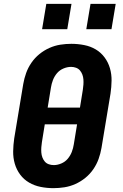

<svg xmlns="http://www.w3.org/2000/svg" viewBox="-20 -971 640 999"><path d="M258 8Q224 8 191.5 1.5Q159 -5 131.5 -21Q104 -37 85 -62.5Q66 -88 57 -119Q48 -150 48.5 -183.5Q49 -217 54 -251L101 -534Q106 -563 116 -591Q126 -619 143.5 -644.5Q161 -670 185 -689.5Q209 -709 237 -721.5Q265 -734 294 -738.5Q323 -743 351 -743Q385 -743 418 -736.5Q451 -730 478 -714Q505 -698 524 -672.5Q543 -647 552 -616Q561 -585 560.5 -551.5Q560 -518 555 -484L508 -201Q503 -172 493 -144Q483 -116 465.5 -90.5Q448 -65 424 -45.5Q400 -26 372 -13.5Q344 -1 315 3.5Q286 8 258 8ZM396 -411 411 -504Q413 -517 414 -530.5Q415 -544 414 -557.5Q413 -571 408.5 -583Q404 -595 396 -604.5Q388 -614 375.5 -618.5Q363 -623 350 -623Q330 -623 310 -614.5Q290 -606 276.5 -590Q263 -574 255.5 -554.5Q248 -535 245 -515L228 -411ZM260 -112Q279 -112 299 -120.5Q319 -129 332.5 -145Q346 -161 353.5 -180.5Q361 -200 364 -220L381 -324H213L198 -231Q196 -218 195 -204.5Q194 -191 195 -177.5Q196 -164 200.5 -152Q205 -140 213 -130.5Q221 -121 233.5 -116.5Q246 -112 260 -112ZM429 -819 451 -951H582L560 -819ZM199 -819 221 -951H352L330 -819Z"/></svg>

Font: Iosevka SS04 Hv Ex Obl
Style: Regular
Weight: 900
Width: 7
Italic angle: -9°
Monospace: yes
Designer: Belleve Invis
Foundry: Belleve Invis
Version: Version 19.0.0; ttfautohint (v1.8.4)